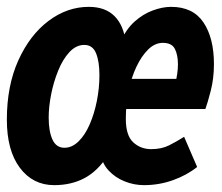

<svg xmlns="http://www.w3.org/2000/svg" viewBox="-28 -528 648 560"><path d="M130 12Q68 12 30 -38.5Q-8 -89 -8 -179Q-8 -278 25.5 -352Q59 -426 113.5 -467Q168 -508 231 -508Q279 -508 306 -481Q333 -454 339 -403L324 -407Q340 -443 364.5 -465Q389 -487 417.5 -497.5Q446 -508 471 -508Q535 -508 565.5 -462.5Q596 -417 596 -341Q596 -299 586.5 -262.5Q577 -226 571 -210H318L325 -298H498L483 -284Q487 -299 489 -313.5Q491 -328 491 -340Q491 -368 482 -385.5Q473 -403 447 -403Q424 -403 404.5 -384Q385 -365 370 -333.5Q355 -302 347 -262.5Q339 -223 339 -181Q339 -133 360.5 -113Q382 -93 413 -93Q443 -93 465 -104Q487 -115 509 -129L547 -41Q517 -17 476.5 -2.5Q436 12 392 12Q363 12 335.5 1Q308 -10 288.5 -31Q269 -52 265 -83L286 -74Q257 -29 218.5 -8.5Q180 12 130 12ZM114 -185Q114 -145 125 -121Q136 -97 160 -97Q182 -97 201 -115.5Q220 -134 233.5 -165Q247 -196 254.5 -233.5Q262 -271 262 -309Q262 -349 252 -373Q242 -397 218 -397Q194 -397 174.5 -376Q155 -355 141.5 -321.5Q128 -288 121 -252Q114 -216 114 -185Z"/></svg>

Font: Source Code Pro ExtraLight
Style: Bold Italic
Weight: 700
Italic angle: -11°
Monospace: yes
Version: Version 1.016;hotconv 1.0.116;makeotfexe 2.5.65601